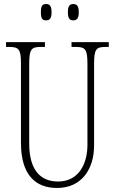

<svg xmlns="http://www.w3.org/2000/svg" viewBox="-20 -923 571 953"><path d="M344 -822C361 -822 371 -831 371 -862C371 -894 361 -903 344 -903C326 -903 317 -894 317 -862C317 -831 326 -822 344 -822ZM209 -822C226 -822 236 -831 236 -862C236 -894 226 -903 209 -903C190 -903 183 -894 183 -862C183 -831 190 -822 209 -822ZM263 10C387 10 447 -86 447 -201V-606C447 -679 457 -690 504 -690H520V-714H335V-690H356C403 -690 414 -679 414 -607V-203C414 -115 374 -22 268 -22C182 -22 125 -78 125 -210V-605C125 -680 136 -690 183 -690H203V-714H10V-690H26C73 -690 84 -679 84 -608V-214C84 -55 156 10 263 10Z"/></svg>

Font: Noto Serif Lao ExtraCondensed ExtraLight
Style: Regular
Weight: 200
Width: 2
Designer: Monotype Design Team
Foundry: Monotype Imaging Inc.
Version: Version 2.003